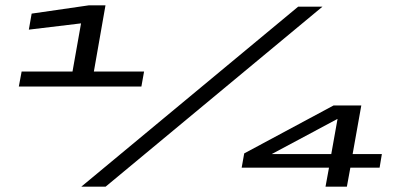

<svg xmlns="http://www.w3.org/2000/svg" viewBox="-20 -699 1532 719"><path d="M50.5 -375 61 -431H251.5L283.5 -611.5L88 -588L98.5 -648L312.5 -679H375L331.5 -431H519.5L509.5 -375ZM284.5 0 1096.5 -674H1187.5L375.5 0ZM1199 0 1212 -71H885L894.5 -124.5L1229 -304H1333L1300.5 -122H1410L1401.5 -71H1292L1279 0ZM997.5 -122H1220.5L1244 -253.5L1242.5 -253Z"/></svg>

Font: Anybody UltraExpanded SemiBold
Style: Italic
Weight: 600
Width: 9
Italic angle: -10°
Designer: Tyler Finck
Foundry: Etcetera Type Company
Version: Version 1.010; ttfautohint (v1.8.3) -l 8 -r 50 -G 200 -x 14 